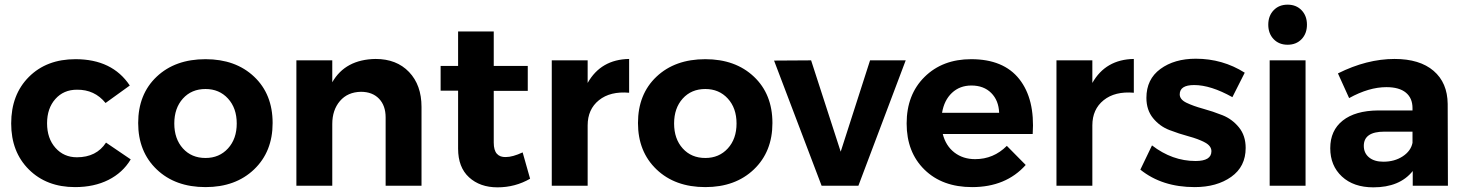

<svg xmlns="http://www.w3.org/2000/svg" viewBox="-20 -797 6293 824"><path d="M28 -267Q28 -391 104 -467Q180 -543 304 -543Q462 -543 537 -430L433 -355Q386 -413 310 -412Q253 -412 217.5 -372Q182 -332 182 -268Q182 -203 218 -162.5Q254 -122 310 -122Q394 -122 435 -185L541 -113Q507 -56 445.5 -25Q384 6 302 6Q180 6 104 -69.5Q28 -145 28 -267Z M573 -269Q573 -393 652.5 -468Q732 -543 862 -543Q991 -543 1070.5 -468Q1150 -393 1150 -269Q1150 -146 1070.5 -70Q991 6 862 6Q732 6 652.5 -70Q573 -146 573 -269ZM862 -119Q921 -119 958.5 -160Q996 -201 996 -267Q996 -333 958.5 -374Q921 -415 862 -415Q802 -415 765 -374Q728 -333 728 -267Q728 -201 765 -160Q802 -119 862 -119Z M1252 0V-538H1406V-444Q1462 -542 1592 -544Q1682 -544 1735.5 -488Q1789 -432 1789 -338V0H1635V-293Q1635 -344 1606.5 -373.5Q1578 -403 1529 -403Q1472 -402 1439 -363.5Q1406 -325 1406 -265V0Z M1871 -408V-514H1946V-662H2099V-514H2245V-407H2099V-185Q2099 -152 2112.5 -137Q2126 -122 2151 -123Q2180 -123 2223 -143L2255 -30Q2191 7 2115 7Q2040 7 1993 -36Q1946 -79 1946 -159V-408Z M2348 0V-538H2502V-441Q2559 -542 2680 -544V-399Q2599 -406 2550.5 -367Q2502 -328 2502 -259V0Z M2718 -269Q2718 -393 2797.5 -468Q2877 -543 3007 -543Q3136 -543 3215.5 -468Q3295 -393 3295 -269Q3295 -146 3215.5 -70Q3136 6 3007 6Q2877 6 2797.5 -70Q2718 -146 2718 -269ZM3007 -119Q3066 -119 3103.5 -160Q3141 -201 3141 -267Q3141 -333 3103.5 -374Q3066 -415 3007 -415Q2947 -415 2910 -374Q2873 -333 2873 -267Q2873 -201 2910 -160Q2947 -119 3007 -119Z M3302 -537 3461 -538 3588 -146 3714 -538H3867L3664 0H3506Z M3871 -267Q3871 -391 3948 -467Q4025 -543 4148 -543Q4287 -543 4354.5 -457.5Q4422 -372 4412 -222H4026Q4039 -171 4076 -142.5Q4113 -114 4165 -114Q4244 -114 4301 -171L4382 -89Q4297 6 4152 6Q4024 6 3947.5 -69Q3871 -144 3871 -267ZM4023 -313H4268Q4266 -366 4234 -398Q4202 -430 4149 -430Q4099 -430 4065.5 -398.5Q4032 -367 4023 -313Z M4514 0V-538H4668V-441Q4725 -542 4846 -544V-399Q4765 -406 4716.5 -367Q4668 -328 4668 -259V0Z M4874 -69 4924 -173Q5011 -106 5111 -106Q5179 -106 5179 -148Q5179 -171 5150.5 -186Q5122 -201 5081 -212Q5040 -223 4998.5 -239Q4957 -255 4928.5 -290Q4900 -325 4900 -377Q4900 -457 4960 -501Q5020 -545 5112 -545Q5227 -545 5322 -485L5269 -380Q5176 -432 5105 -432Q5043 -432 5043 -392Q5043 -370 5072 -356Q5101 -342 5143 -330.5Q5185 -319 5226.5 -302.5Q5268 -286 5297 -250.5Q5326 -215 5326 -162Q5326 -82 5264 -38Q5202 6 5107 6Q4967 6 4874 -69Z M5446 -629Q5423 -653 5423 -691Q5423 -729 5446 -753Q5469 -777 5506 -777Q5543 -777 5566 -753Q5589 -729 5589 -691Q5589 -653 5566 -629Q5543 -605 5506 -605Q5469 -605 5446 -629ZM5429 0V-538H5583V0Z M5689 -161Q5689 -237 5742.5 -279.5Q5796 -322 5894 -323H6042V-333Q6042 -376 6013.5 -399.5Q5985 -423 5930 -423Q5855 -423 5770 -376L5722 -482Q5846 -544 5965 -544Q6073 -544 6132.5 -493Q6192 -442 6193 -351L6194 0H6043V-63Q5987 7 5874 7Q5789 7 5739 -39.5Q5689 -86 5689 -161ZM5833 -171Q5833 -140 5855.5 -121.5Q5878 -103 5917 -103Q5965 -103 6000 -126Q6035 -149 6042 -184V-232H5921Q5833 -232 5833 -171Z"/></svg>

Font: Trueno
Style: SBd
Weight: 600
Designer: Julieta Ulanovsky
Foundry: Julieta Ulanovsky
Version: Version 3.001b